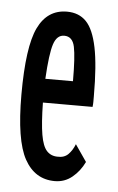

<svg xmlns="http://www.w3.org/2000/svg" viewBox="-42 -506 335 547"><g transform="rotate(5 125.0 -232.0)"><path d="M135 10Q78 10 48.5 -43.5Q19 -97 19 -227Q19 -364 45.5 -419Q72 -474 128 -474Q162 -474 183 -452.5Q204 -431 214.5 -380Q225 -329 225 -241Q225 -231 225 -224.5Q225 -218 224 -210H82Q83 -151 88.5 -118.5Q94 -86 106 -73Q118 -60 137 -60Q156 -59 167.5 -70.5Q179 -82 186 -100L219 -52Q206 -25 184.5 -7.5Q163 10 135 10ZM83 -278H162Q162 -347 156 -376Q150 -405 126 -405Q105 -405 96 -377.5Q87 -350 83 -278Z"/></g></svg>

Font: Inconsolata UltraCondensed SemiBold
Style: Regular
Weight: 600
Width: 1
Monospace: yes
Designer: Raph Levien, Cyreal, Brenton Simpson
Foundry: Raph Levien, Cyreal, Google
Version: Version 3.001; ttfautohint (v1.8.2.53-6de2)